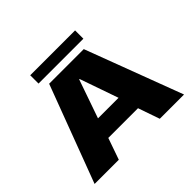

<svg xmlns="http://www.w3.org/2000/svg" viewBox="-180 -1031 1259 1259"><g transform="rotate(-45 449.5 -401.0)"><path d="M35.5 0 289.5 -675.5H610.5L865 0H640L588 -150H312.5L260 0ZM355.5 -288.5H546L452.5 -556.5H449ZM241 -725.5V-802.5H657V-725.5Z"/></g></svg>

Font: Anybody ExtraExpanded ExtraBold
Style: Regular
Weight: 800
Width: 8
Designer: Tyler Finck
Foundry: Etcetera Type Company
Version: Version 1.010; ttfautohint (v1.8.3) -l 8 -r 50 -G 200 -x 14 